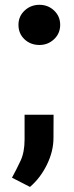

<svg xmlns="http://www.w3.org/2000/svg" viewBox="-20 -586 303 782"><path d="M55.2 -484.9Q55.2 -519.5 80.3 -543Q105.5 -566.4 140.6 -566.4Q175.8 -566.4 200.4 -543Q225.1 -519.5 225.1 -484.9Q225.1 -449.7 200.2 -426.3Q175.3 -402.8 140.6 -402.8Q104.5 -402.8 79.8 -426Q55.2 -449.2 55.2 -484.9ZM198.2 -118.7 197.8 -24.4Q197.8 30.3 170.9 85Q144 139.6 102.1 175.3L28.8 137.7Q46.9 104.5 63.5 69.3Q80.1 34.2 80.1 -17.6V-118.7Z"/></svg>

Font: Vazirmatn RD UI
Style: Bold
Weight: 700
Designer: Saber Rastikerdar
Foundry: Saber Rastikerdar
Version: Version 33.003